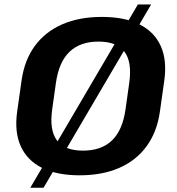

<svg xmlns="http://www.w3.org/2000/svg" viewBox="-20 -787 803 873"><path d="M342 10.1Q239 10.1 171.2 -23.7Q103.4 -57.5 74.2 -122.4Q45 -187.2 58 -279.3L78 -420.7Q91 -513.3 138.2 -577.9Q185.4 -642.5 262.7 -676.3Q340.1 -710.1 443 -710.1Q546.4 -710.1 614 -676.3Q681.6 -642.5 710.8 -577.9Q740 -513.3 727 -420.7L707 -279.3Q694 -187.2 646.8 -122.4Q599.6 -57.5 522.5 -23.7Q445.4 10.1 342 10.1ZM357.2 -102.1Q441 -102.1 489.2 -148.5Q537.3 -194.9 550.7 -289.7L567.7 -410.3Q581.1 -505.1 546.1 -551.5Q511.1 -597.9 427.8 -597.9Q344.4 -597.9 296.1 -551.5Q247.7 -505.1 234.3 -410.3L217.3 -289.7Q203.9 -194.9 238.9 -148.5Q273.9 -102.1 357.2 -102.1ZM667.2 -766.7 178 66.7H117.8L606.9 -766.7Z"/></svg>

Font: Pathway Extreme 8pt Thin
Style: Italic
Weight: 100
Italic angle: -8°
Designer: Eduardo Rodriguez Tunni
Foundry: Eduardo Rodriguez Tunni
Version: Version 1.000